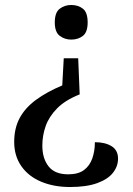

<svg xmlns="http://www.w3.org/2000/svg" viewBox="-20 -559 535 771"><path d="M294 -325 300 -180Q242 -157 209.5 -124Q177 -91 163.5 -53Q150 -15 150 26Q150 77 175 109Q200 141 254 141Q294 141 317 124Q340 107 350.5 77.5Q361 48 361 12Q402 12 428 28Q454 44 454 78Q454 109 433.5 135Q413 161 370 176.5Q327 192 261 192Q196 192 145 170.5Q94 149 65.5 108Q37 67 37 11Q37 -44 59 -85Q81 -126 124.5 -158Q168 -190 230 -216L236 -325ZM266 -539Q294 -539 313 -524Q332 -509 332 -469Q332 -430 313 -415Q294 -400 266 -400Q240 -400 220 -415Q200 -430 200 -469Q200 -509 220 -524Q240 -539 266 -539Z"/></svg>

Font: Noto Serif Kannada Medium
Style: Regular
Weight: 500
Version: Version 2.003